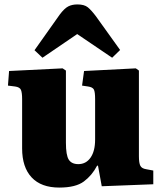

<svg xmlns="http://www.w3.org/2000/svg" viewBox="-20 -834 736 868"><path d="M248 14Q166 14 123 -32Q80 -78 80 -163V-386Q80 -414 75 -427Q70 -440 48 -443L16 -447L21 -513L263 -525L278 -515V-189Q278 -132 291 -112Q304 -92 334 -92Q369 -92 389.5 -121.5Q410 -151 410 -203V-386Q410 -418 404.5 -429Q399 -440 378 -443L351 -447L360 -513L594 -525L608 -515V-128Q608 -97 614.5 -84.5Q621 -72 641 -69L673 -63V-1L440 8L423 -85H419Q396 -41 359 -13.5Q322 14 248 14ZM172 -573 136 -607 250 -768Q271 -796 288.5 -805Q306 -814 330 -814Q361 -814 377 -801Q393 -788 414 -760L523 -608L487 -573L329 -680Z"/></svg>

Font: Literata 36pt ExtraBold
Style: Regular
Weight: 800
Designer: Latin by Veronika Burian and Jose Scaglione. Greek by Irene Vlachou. Cyrillic by Vera Evstafieva.
Foundry: TypeTogether
Version: Version 3.002